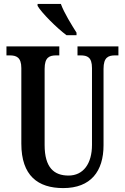

<svg xmlns="http://www.w3.org/2000/svg" viewBox="-20 -951 638 981"><path d="M320 -771H371V-784C347 -822 307 -886 291 -931H172V-921C192 -886 271 -807 320 -771ZM303 10C444 10 509 -76 509 -209V-599C509 -659 534 -668 569 -668H585V-714H376V-668H391C426 -668 450 -659 450 -603V-211C450 -115 406 -54 330 -54C256 -54 208 -95 208 -210V-599C208 -659 233 -668 268 -668H283V-714H13V-668H29C63 -668 89 -659 89 -603V-217C89 -53 174 10 303 10Z"/></svg>

Font: Noto Serif Lao ExtraCondensed SemiBold
Style: Regular
Weight: 600
Width: 2
Designer: Monotype Design Team
Foundry: Monotype Imaging Inc.
Version: Version 2.003